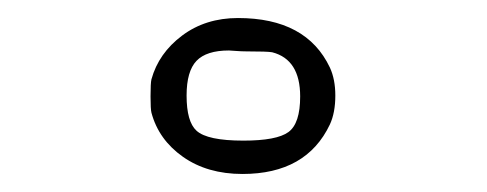

<svg xmlns="http://www.w3.org/2000/svg" viewBox="-20 -735 540 213"><path d="M148 -647Q156 -676 182 -695.5Q208 -715 244 -715Q320 -715 346 -660Q352 -647 352 -629Q352 -610 346 -597Q320 -542 249 -542Q210 -542 183 -561Q156 -580 148 -610Q147 -614 147 -628Q147 -643 148 -647ZM250 -579Q287 -579 300 -588.5Q313 -598 313 -628Q313 -669 282 -677Q277 -678 253 -678Q248 -678 241.5 -678.5Q235 -679 234 -679Q209 -679 198 -667.5Q187 -656 187 -629Q187 -600 198 -590Q210 -579 250 -579Z"/></svg>

Font: KaTeX_Main
Style: Regular
Weight: 400
Version: Version 1.1; ttfautohint (v1.3)